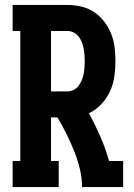

<svg xmlns="http://www.w3.org/2000/svg" viewBox="-20 -755 540 775"><path d="M31 0V-105H62V-630H31V-735H252Q280 -735 308 -728.5Q336 -722 359.5 -706.5Q383 -691 400.5 -668Q418 -645 428.5 -619Q439 -593 442.5 -564.5Q446 -536 446 -508Q446 -477 441.5 -446Q437 -415 424 -386.5Q411 -358 389 -334.5Q367 -311 339 -298Q364 -252 385 -204Q406 -156 420 -105H477V0H311Q311 -38 302 -74.5Q293 -111 279 -146Q265 -181 248 -215Q231 -249 212 -281H186V-105H217V0ZM186 -386H252Q265 -386 277 -392Q289 -398 297 -408.5Q305 -419 310 -431Q315 -443 317.5 -456Q320 -469 321 -482Q322 -495 322 -508Q322 -521 321 -534Q320 -547 317.5 -560Q315 -573 310 -585.5Q305 -598 297 -608Q289 -618 277 -624Q265 -630 252 -630H186Z"/></svg>

Font: Iosevka Curly Slab Extrabold
Style: Regular
Weight: 800
Monospace: yes
Designer: Belleve Invis
Foundry: Belleve Invis
Version: Version 22.1.2; ttfautohint (v1.8.4)